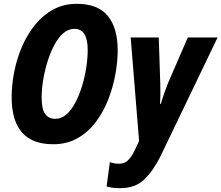

<svg xmlns="http://www.w3.org/2000/svg" viewBox="-20 -745 1159 1005"><path d="M258 10Q41 10 41 -236Q41 -302 55 -371.5Q69 -441 96.5 -504Q124 -567 165 -617Q206 -667 260 -696Q314 -725 382 -725Q492 -725 544 -662Q596 -599 596 -482Q596 -421 583.5 -353.5Q571 -286 545.5 -221.5Q520 -157 480 -104.5Q440 -52 385 -21Q330 10 258 10ZM270 -123Q301 -123 327.5 -146Q354 -169 374.5 -208Q395 -247 409.5 -294.5Q424 -342 431.5 -391Q439 -440 439 -484Q439 -594 370 -594Q337 -594 310 -570Q283 -546 262.5 -506Q242 -466 227.5 -418.5Q213 -371 205.5 -323Q198 -275 198 -235Q198 -173 216.5 -148Q235 -123 270 -123ZM609 240Q585 240 568 237.5Q551 235 538 231L555 104Q580 112 601 112Q631 112 648.5 95.5Q666 79 682 48L708 -7L664 -549H811L819 -306Q820 -280 819.5 -253Q819 -226 818 -201H822Q829 -226 839 -255Q849 -284 857 -304L963 -549H1119L820 73Q782 149 735 194.5Q688 240 609 240Z"/></svg>

Font: Noto Sans Condensed ExtraBold
Style: Italic
Weight: 800
Width: 3
Italic angle: -12°
Designer: Monotype Design Team
Foundry: Monotype Imaging Inc.
Version: Version 2.013; ttfautohint (v1.8.4.7-5d5b)